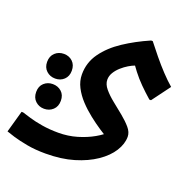

<svg xmlns="http://www.w3.org/2000/svg" viewBox="-160 -609 1000 1002"><g transform="rotate(20 339.5 -107.5)"><path d="M195 264Q138 264 92 255.5Q46 247 14.5 237.5Q-17 228 -30 223L4 102H13Q29 107 58.5 116Q88 125 130 132Q172 139 221 139Q275 139 324 124.5Q373 110 412.5 87.5Q452 65 474 41L475 82Q452 68 421 47.5Q390 27 357 1Q324 -25 296 -55Q268 -85 250.5 -119Q233 -153 233 -190Q233 -256 271 -309Q309 -362 372.5 -404Q436 -446 512 -479H521Q545 -448 574.5 -412Q604 -376 634.5 -343.5Q665 -311 693 -287L618 -186H609Q577 -214 549 -242Q521 -270 498 -300Q475 -330 454 -362L497 -332Q493 -333 478 -327.5Q463 -322 444.5 -311Q426 -300 408 -284Q390 -268 378.5 -249Q367 -230 367 -209Q367 -184 387.5 -159.5Q408 -135 438 -111Q468 -87 498 -62.5Q528 -38 548.5 -14Q569 10 569 35Q569 75 543.5 115.5Q518 156 469 189.5Q420 223 351.5 243.5Q283 264 195 264ZM109 -121Q80 -121 60 -139.5Q40 -158 40 -189Q40 -221 60 -239.5Q80 -258 109 -258Q138 -258 157.5 -239.5Q177 -221 177 -189Q177 -158 157.5 -139.5Q138 -121 109 -121ZM108 47Q80 47 60 28.5Q40 10 40 -22Q40 -54 60 -72Q80 -90 108 -90Q137 -90 157 -72Q177 -54 177 -22Q177 10 157 28.5Q137 47 108 47Z"/></g></svg>

Font: Kufam SemiBold
Style: Italic
Weight: 600
Italic angle: -11°
Designer: Artur Schmal
Foundry: Original Type
Version: Version 1.301; ttfautohint (v1.8.3)